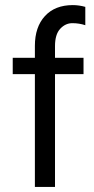

<svg xmlns="http://www.w3.org/2000/svg" viewBox="-20 -734 369 754"><path d="M308 -443H196V0H117V-443H30V-507H117V-554Q117 -628 156.5 -671Q196 -714 266 -714Q290 -714 315 -707V-635Q291 -643 264 -643Q237 -643 216.5 -621Q196 -599 196 -553V-507H308Z"/></svg>

Font: Hind Jalandhar
Style: Regular
Weight: 400
Designer: Namrata Goyal
Foundry: Indian Type Foundry
Version: Version 0.702;PS 1.0;hotconv 1.0.81;makeotf.lib2.5.63406